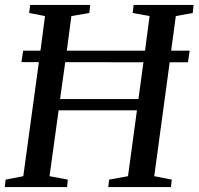

<svg xmlns="http://www.w3.org/2000/svg" viewBox="-22 -763 810 783"><path d="M-2.5 0 1 -30.5 73 -44.5 136.5 -509.5H65.5L72.5 -556.5H143L161.5 -697.5L97 -710L101 -743H346L342 -710L269 -697.5L250.5 -556.5H569.5L588 -697.5L519 -710L523 -743H767.5L764 -710L695 -697.5L676 -556.5H751.5L744.5 -509H670L607 -44.5L678.5 -30.5L675 0H419.5L423 -30.5L500 -44.5L536.5 -313H217L180 -44.5L254.5 -30.5L251.5 0ZM223 -359H542.5L563 -509L244 -509.5Z"/></svg>

Font: Merriweather 72pt
Style: Italic
Weight: 400
Italic angle: -7.8°
Version: Version 2.101